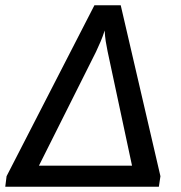

<svg xmlns="http://www.w3.org/2000/svg" viewBox="-34 -710 689 730"><path d="M425 -690 576 -40 570 0H-14L-9 -40L325 -690ZM364 -594Q357 -572 348.5 -552Q340 -532 331 -513L114 -80H468L375 -515Q371 -534 368 -553Q365 -572 364 -594Z"/></svg>

Font: Exo 2 Medium
Style: Italic
Weight: 500
Italic angle: -8°
Designer: Natanael Gama
Foundry: Natanael Gama
Version: Version 2.010